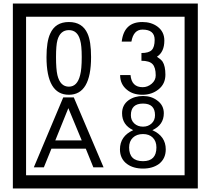

<svg xmlns="http://www.w3.org/2000/svg" viewBox="-20 -980 1195 1090"><path d="M1103 90H53V-960H1103ZM1028 15V-885H128V15ZM497 -656Q497 -442 371 -442Q244 -442 244 -656Q244 -744 265 -789Q294 -855 371 -855Q448 -855 477 -789Q497 -745 497 -656ZM444 -656Q444 -723 435 -752Q420 -809 371 -809Q322 -809 306 -752Q298 -723 298 -656Q298 -587 306 -553Q322 -488 371 -488Q419 -488 435 -554Q444 -587 444 -656ZM919 -556Q919 -504 880.5 -473Q842 -442 789 -442Q734 -442 700 -471Q662 -502 662 -554H721Q727 -485 790 -485Q818 -485 841 -504.5Q864 -524 864 -552Q864 -597 846 -616Q828 -635 783 -635V-679Q825 -679 841.5 -696Q858 -713 858 -754Q858 -812 789 -812Q738 -812 726 -744H671Q684 -855 788 -855Q839 -855 874 -829Q913 -800 913 -750Q913 -685 871 -658Q895 -642 903 -630Q919 -605 919 -556ZM568 -30H510L467 -136H272L229 -30H172L339 -427H399ZM444 -183 368 -366 294 -183ZM921 -132Q921 -79 882 -49Q846 -23 792 -23Q737 -23 701 -49Q661 -79 661 -132Q661 -207 736 -241Q673 -271 673 -337Q673 -384 710 -411Q744 -435 792 -435Q839 -435 872 -410Q910 -383 910 -337Q910 -271 845 -241Q921 -207 921 -132ZM860 -326Q860 -392 792 -392Q723 -392 723 -326Q723 -297 742.5 -279Q762 -261 792 -261Q821 -261 840.5 -279Q860 -297 860 -326ZM868 -143Q868 -178 847.5 -198.5Q827 -219 792 -219Q756 -219 734.5 -198.5Q713 -178 713 -143Q713 -65 792 -65Q868 -65 868 -143Z"/></svg>

Font: Unicode BMP Fallback SIL
Style: Regular
Weight: 400
Foundry: NRSI, SIL International
Version: Version 5.1 Based on Unicode 5.1